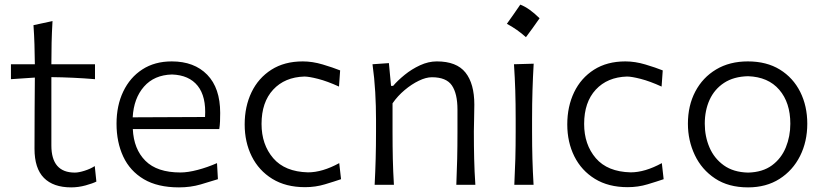

<svg xmlns="http://www.w3.org/2000/svg" viewBox="-20 -792 3535 823"><path d="M285.2 11.2Q208.5 11.2 168.2 -29.5Q127.9 -70.3 127.9 -154.3Q127.9 -240.2 128.4 -319.6Q128.9 -398.9 129.4 -459.5L26.9 -452.6V-516.6H129.4Q128.9 -561.5 127.7 -601.3Q126.5 -641.1 123.5 -684.1L205.1 -701.7Q202.1 -649.9 201.2 -608.6Q200.2 -567.4 200.2 -516.6H387.2V-452.6Q340.8 -456.5 293.5 -458.7Q246.1 -460.9 200.2 -461.4V-168.5Q200.2 -52.2 300.8 -52.2Q317.4 -52.2 342.3 -60.1Q367.2 -67.9 386.2 -80.1L393.1 -13.7Q377.9 -5.9 346.9 2.7Q315.9 11.2 285.2 11.2Z M747.1 11.2Q655.8 11.2 596.4 -23.9Q537.1 -59.1 508.3 -120.8Q479.5 -182.6 479.5 -261.7Q479.5 -339.4 508.3 -399.7Q537.1 -460 590.1 -494.4Q643.1 -528.8 716.3 -528.8Q812.5 -528.8 868.2 -471.7Q923.8 -414.6 923.8 -308.1Q923.8 -288.1 923.1 -271.2Q922.4 -254.4 919.9 -238.8H549.3Q553.2 -152.8 603.3 -102.8Q653.3 -52.7 753.4 -52.7Q785.2 -52.7 827.1 -63.7Q869.1 -74.7 910.2 -92.8L914.1 -23.9Q883.8 -14.2 840.3 -1.5Q796.9 11.2 747.1 11.2ZM858.9 -290.5Q864.3 -377.9 827.4 -424.1Q790.5 -470.2 717.3 -472.7Q641.1 -470.7 597.2 -420.7Q553.2 -370.6 548.8 -289.1Z M1287.6 10.3Q1205.1 10.3 1147.2 -25.4Q1089.4 -61 1059.1 -121.8Q1028.8 -182.6 1028.8 -258.8Q1028.8 -335.4 1058.1 -396.5Q1087.4 -457.5 1143.3 -493.2Q1199.2 -528.8 1277.8 -528.8Q1319.3 -528.8 1363.5 -515.6Q1407.7 -502.4 1438 -490.2L1433.1 -420.9Q1382.8 -443.8 1343.5 -453.9Q1304.2 -463.9 1284.7 -463.9Q1200.7 -461.4 1150.9 -407.7Q1101.1 -354 1101.1 -260.7Q1101.1 -172.4 1151.1 -114Q1201.2 -55.7 1300.3 -53.2Q1361.8 -53.2 1434.1 -92.8L1441.9 -23.9Q1413.6 -14.2 1373 -2Q1332.5 10.3 1287.6 10.3Z M1585.9 0Q1588.9 -57.6 1590.3 -111.1Q1591.8 -164.6 1591.8 -228.5V-280.8Q1591.8 -337.4 1588.4 -397.5Q1585 -457.5 1576.7 -516.6L1647 -521.5L1656.2 -423.8H1665Q1684.6 -446.8 1714.6 -471.2Q1744.6 -495.6 1780.5 -512.2Q1816.4 -528.8 1852.5 -528.8Q1937 -528.8 1975.1 -481.2Q2013.2 -433.6 2013.2 -343.3Q2013.2 -310.1 2012.2 -280.8Q2011.2 -251.5 2011.2 -228.5Q2011.2 -164.6 2012.5 -111.1Q2013.7 -57.6 2017.6 0H1936Q1938.5 -57.6 1939.7 -110.8Q1940.9 -164.1 1940.9 -226.1V-322.3Q1940.9 -390.6 1917 -425.8Q1893.1 -460.9 1831.1 -460.9Q1806.2 -460.9 1775.4 -446Q1744.6 -431.2 1714.6 -406Q1684.6 -380.9 1662.6 -349.1V-226.1Q1662.6 -164.1 1663.8 -110.8Q1665 -57.6 1668.5 0Z M2210.2 -772.2Q2248.3 -757.7 2292.9 -713.7Q2263.9 -671.8 2234.4 -632.6Q2216.1 -649.2 2195.4 -663.7Q2174.8 -678.2 2152.7 -690Q2167.8 -710.4 2181.5 -730.6Q2195.2 -750.7 2210.2 -772.2ZM2184.6 0Q2187.5 -57.6 2189 -111.1Q2190.4 -164.6 2190.4 -228.5V-280.8Q2190.4 -348.6 2188.7 -403.8Q2187 -459 2183.1 -516.6L2267.6 -519Q2264.2 -460.9 2262.5 -405Q2260.7 -349.1 2260.7 -280.8V-228.5Q2260.7 -164.6 2262.2 -111.1Q2263.7 -57.6 2267.1 0Z M2670.4 10.3Q2587.9 10.3 2530 -25.4Q2472.2 -61 2441.9 -121.8Q2411.6 -182.6 2411.6 -258.8Q2411.6 -335.4 2440.9 -396.5Q2470.2 -457.5 2526.1 -493.2Q2582 -528.8 2660.6 -528.8Q2702.1 -528.8 2746.3 -515.6Q2790.5 -502.4 2820.8 -490.2L2815.9 -420.9Q2765.6 -443.8 2726.3 -453.9Q2687 -463.9 2667.5 -463.9Q2583.5 -461.4 2533.7 -407.7Q2483.9 -354 2483.9 -260.7Q2483.9 -172.4 2533.9 -114Q2584 -55.7 2683.1 -53.2Q2744.6 -53.2 2816.9 -92.8L2824.7 -23.9Q2796.4 -14.2 2755.9 -2Q2715.3 10.3 2670.4 10.3Z M3186.5 11.2Q3102.5 11.2 3045.2 -26.9Q2987.8 -64.9 2958.3 -127.2Q2928.7 -189.5 2928.7 -261.7Q2928.7 -339.4 2960.4 -399.7Q2992.2 -460 3049.8 -494.4Q3107.4 -528.8 3185.5 -528.8Q3266.1 -528.8 3323 -493.7Q3379.9 -458.5 3410.2 -397.9Q3440.4 -337.4 3440.4 -261.7Q3440.4 -185.1 3409.4 -123.3Q3378.4 -61.5 3321.3 -25.1Q3264.2 11.2 3186.5 11.2ZM3186.5 -52.2Q3249 -53.7 3289.1 -83.3Q3329.1 -112.8 3348.4 -160.2Q3367.7 -207.5 3367.7 -261.7Q3367.7 -352.1 3320.3 -407.2Q3272.9 -462.4 3186.5 -465.3Q3125 -463.9 3083.7 -436.8Q3042.5 -409.7 3021.7 -364.3Q3001 -318.8 3001 -261.7Q3001 -207.5 3021 -160.4Q3041 -113.3 3082.3 -83.5Q3123.5 -53.7 3186.5 -52.2Z"/></svg>

Font: Pinar-DS1-FD Regular
Style: Regular
Weight: 400
Designer: Amin Abedi
Version: Version 3.000